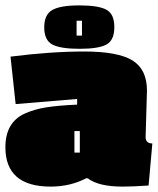

<svg xmlns="http://www.w3.org/2000/svg" viewBox="-20 -682 587 712"><path d="M525 -346 520 -174Q520 -150 545 -150L531 6Q471 10 435 10Q345 10 305 -21H300Q240 10 168 10Q0 10 0 -136Q0 -227 70 -260Q107 -277 152 -284Q197 -291 266 -294V-315L38 -296L19 -472Q168 -491 292.5 -491Q417 -491 471 -458Q525 -425 525 -346ZM144 -580.5Q144 -628 174 -645Q204 -662 274.5 -662Q345 -662 374.5 -646Q404 -630 404 -581.5Q404 -533 375 -517Q346 -501 275 -501Q204 -501 174 -517Q144 -533 144 -580.5ZM256 -196V-116H276V-196ZM284 -550V-605H264V-550Z"/></svg>

Font: Passion One Black
Style: Regular
Weight: 900
Designer: Alejandro Lo Celso
Foundry: Fontstage
Version: Version 1.002